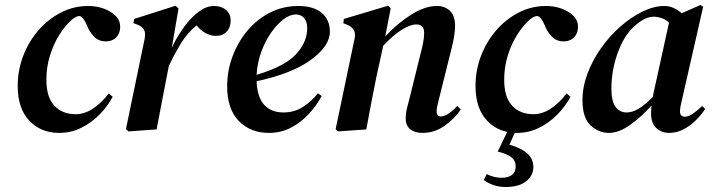

<svg xmlns="http://www.w3.org/2000/svg" viewBox="-20 -519 2864 770"><path d="M217 14Q144 14 97.5 -35Q51 -84 51 -174Q51 -238 73.5 -296Q96 -354 135 -398.5Q174 -443 225 -469Q276 -495 333 -495Q368 -495 397.5 -484Q427 -473 445 -454Q463 -435 462 -409Q461 -383 445 -368Q429 -353 405 -353Q378 -353 361.5 -368Q345 -383 334 -405L327 -421Q314 -450 302 -454Q290 -458 267 -439Q241 -416 217.5 -378.5Q194 -341 180 -295Q166 -249 166 -200Q166 -129 198 -95Q230 -61 283 -61Q319 -61 353 -83.5Q387 -106 416 -144L432 -131Q412 -93 379 -59.5Q346 -26 305 -6Q264 14 217 14Z M495 8 485 -1 560 -363Q565 -387 557 -400.5Q549 -414 529 -421L515 -426L518 -443L684 -496L696 -485L669 -328Q691 -374 719 -412Q747 -450 777.5 -472.5Q808 -495 838 -495Q868 -495 886.5 -479Q905 -463 905 -437Q905 -409 889 -392Q873 -375 846 -375Q804 -375 768 -417Q732 -388 706 -345.5Q680 -303 657 -254L649 -213Q639 -160 628.5 -107Q618 -54 608 0Z M1058 14Q984 14 937.5 -34Q891 -82 891 -173Q891 -236 913 -294Q935 -352 973.5 -397.5Q1012 -443 1064 -469Q1116 -495 1176 -495Q1238 -495 1270.5 -467Q1303 -439 1303 -392Q1303 -335 1227.5 -279.5Q1152 -224 1009 -193Q1012 -128 1040 -98Q1068 -68 1117 -68Q1161 -68 1196 -91Q1231 -114 1255 -145L1270 -134Q1250 -96 1218.5 -62Q1187 -28 1147 -7Q1107 14 1058 14ZM1166 -461Q1143 -461 1117 -441.5Q1091 -422 1067.5 -388.5Q1044 -355 1028 -311.5Q1012 -268 1009 -219Q1121 -252 1166.5 -301Q1212 -350 1212 -405Q1212 -434 1199 -447.5Q1186 -461 1166 -461Z M1336 8 1326 -1 1402 -364Q1411 -404 1372 -420L1357 -426L1359 -443L1536 -496L1547 -486L1525 -373Q1577 -428 1631 -461.5Q1685 -495 1732 -495Q1764 -495 1784.5 -475.5Q1805 -456 1805 -416Q1805 -394 1801 -371.5Q1797 -349 1791 -325L1740 -120Q1736 -104 1733.5 -92.5Q1731 -81 1731 -73Q1731 -52 1748 -52Q1774 -52 1814 -94L1828 -80Q1803 -43 1763 -14.5Q1723 14 1674 14Q1643 14 1625 -1Q1607 -16 1607 -42Q1607 -63 1612 -84.5Q1617 -106 1624 -131L1663 -289Q1671 -319 1676 -343Q1681 -367 1681 -386Q1681 -406 1672.5 -413.5Q1664 -421 1650 -421Q1626 -421 1592.5 -400.5Q1559 -380 1517 -336L1490 -213Q1479 -160 1469 -107Q1459 -54 1449 0Z M2053 14Q1980 14 1933.5 -35Q1887 -84 1887 -174Q1887 -238 1909.5 -296Q1932 -354 1971 -398.5Q2010 -443 2061 -469Q2112 -495 2169 -495Q2204 -495 2233.5 -484Q2263 -473 2281 -454Q2299 -435 2298 -409Q2297 -383 2281 -368Q2265 -353 2241 -353Q2214 -353 2197.5 -368Q2181 -383 2170 -405L2163 -421Q2150 -450 2138 -454Q2126 -458 2103 -439Q2077 -416 2053.5 -378.5Q2030 -341 2016 -295Q2002 -249 2002 -200Q2002 -129 2034 -95Q2066 -61 2119 -61Q2155 -61 2189 -83.5Q2223 -106 2252 -144L2268 -131Q2248 -93 2215 -59.5Q2182 -26 2141 -6Q2100 14 2053 14ZM1976 89 2019 0H2051L2023 61Q2073 76 2096 97.5Q2119 119 2119 152Q2119 184 2090.5 207.5Q2062 231 2008 231Q1980 231 1957 222.5Q1934 214 1920 203L1932 179Q1961 194 1992 194Q2018 194 2033 182.5Q2048 171 2048 149Q2048 123 2028 109.5Q2008 96 1976 89Z M2422 14Q2381 14 2348.5 -16Q2316 -46 2316 -118Q2316 -171 2336.5 -225Q2357 -279 2391.5 -327.5Q2426 -376 2469 -413.5Q2512 -451 2557.5 -473Q2603 -495 2644 -495Q2664 -495 2681.5 -487Q2699 -479 2714 -466L2789 -499L2800 -492L2715 -119Q2707 -87 2707 -72Q2707 -51 2727 -51Q2741 -51 2758 -62.5Q2775 -74 2796 -94L2808 -82Q2793 -59 2771 -37Q2749 -15 2721.5 -0.5Q2694 14 2664 14Q2633 14 2612 -5.5Q2591 -25 2591 -66Q2591 -80 2593 -96Q2552 -50 2507 -18Q2462 14 2422 14ZM2432 -164Q2432 -113 2448.5 -90.5Q2465 -68 2493 -68Q2517 -68 2542 -83.5Q2567 -99 2598 -130Q2599 -136 2601 -146L2663 -428Q2650 -441 2633 -446.5Q2616 -452 2601 -452Q2560 -452 2511 -401Q2476 -363 2454 -297.5Q2432 -232 2432 -164Z"/></svg>

Font: DM Serif Text
Style: Italic
Weight: 400
Italic angle: -12°
Designer: Colophon Foundry, Frank Grießhammer
Foundry: Colophon Foundry
Version: Version 5.100; ttfautohint (v1.8.2)